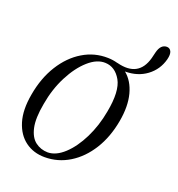

<svg xmlns="http://www.w3.org/2000/svg" viewBox="-108 -646 691 744"><g transform="rotate(20 238.0 -274.0)"><path d="M256.5 -437.5Q276.5 -437 294.5 -432Q296 -432 297.5 -431.5Q391 -407.5 415 -494.5L421.5 -521Q430.5 -556 456 -556Q468.5 -555.5 473.8 -544Q479 -532.5 473.5 -511Q461.5 -465.5 424.5 -438Q387.5 -410.5 335.5 -410.5Q368 -384 380.8 -335.8Q393.5 -287.5 382 -223.5Q369.5 -153.5 337 -101.5Q304.5 -49.5 257.8 -20.8Q211 8 156 8Q110 8 76.2 -16.8Q42.5 -41.5 28 -88.5Q13.5 -135.5 25.5 -202.5Q38 -274.5 71.5 -328Q105 -381.5 152.8 -410.2Q200.5 -439 256.5 -437.5ZM161 -13.5Q195 -14 228.5 -45Q262 -76 287.8 -128Q313.5 -180 324.5 -241.5Q341.5 -331 317.8 -372.8Q294 -414.5 253 -416Q218.5 -417.5 183.2 -386.2Q148 -355 120.8 -302Q93.5 -249 82.5 -184.5Q71 -122.5 79.2 -85Q87.5 -47.5 109.5 -30.8Q131.5 -14 161 -13.5Z"/></g></svg>

Font: Fraunces 144pt Soft Light
Style: Italic
Weight: 300
Italic angle: -16°
Version: Version 1.000;[b76b70a41]